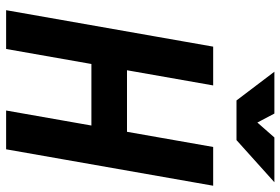

<svg xmlns="http://www.w3.org/2000/svg" viewBox="-168 -770 938 643"><g transform="rotate(90 301.5 -449.0)"><path d="M350.6 0 472.7 -693.4H602.5L480.5 0ZM14.6 0 136.7 -693.4H266.6L144.5 0ZM103.5 -285.6 119.6 -404.8H515.6L499.5 -285.6ZM316.9 -771.5 220.7 -898.4H360.8L394.5 -834.5H384.8L440.9 -898.4H590.8L449.7 -771.5Z"/></g></svg>

Font: Cascadia Mono NF
Style: Italic
Weight: 400
Italic angle: -10°
Monospace: yes
Designer: Aaron Bell
Foundry: Saja Typeworks
Version: Version 2404.023